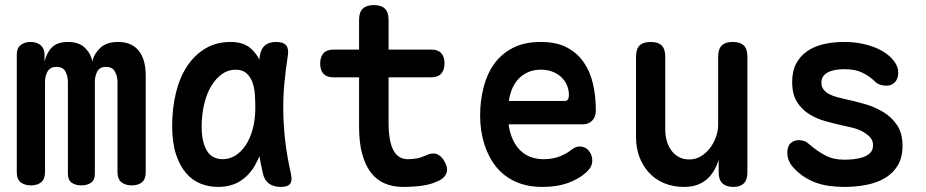

<svg xmlns="http://www.w3.org/2000/svg" viewBox="-20 -725 3640 755"><path d="M102 4Q77 4 61.5 -8Q46 -20 46 -47V-511Q46 -536 61.5 -548Q77 -560 100 -560Q125 -560 140 -547Q155 -534 155 -511V-483Q164 -519 185 -539.5Q206 -560 248 -560Q291 -560 314.5 -536.5Q338 -513 343 -483Q350 -514 374.5 -537Q399 -560 445 -560Q473 -560 493.5 -550.5Q514 -541 527.5 -523Q541 -505 547 -480.5Q553 -456 553 -427V-47Q553 -20 538 -8Q523 4 498 4Q473 4 457.5 -8.5Q442 -21 442 -48V-402Q442 -425 432 -443.5Q422 -462 397 -462Q372 -462 362.5 -444Q353 -426 353 -403V-42Q353 -17 338 -6.5Q323 4 300 4Q277 4 262 -6.5Q247 -17 247 -42V-402Q247 -425 237.5 -443.5Q228 -462 202 -462Q178 -462 167.5 -444.5Q157 -427 157 -403V-48Q157 -21 142 -8.5Q127 4 102 4Z M837 10Q801 10 768.5 -3Q736 -16 711.5 -44.5Q687 -73 672 -118.5Q657 -164 657 -230Q657 -298 671.5 -358.5Q686 -419 715 -463.5Q744 -508 787 -534Q830 -560 887 -560Q935 -560 963 -537Q986 -518 1000 -491L1002 -507Q1007 -535 1023 -547.5Q1039 -560 1066 -560Q1094 -560 1105 -547Q1116 -534 1112 -507Q1103 -450 1098 -395Q1093 -340 1094 -283.5Q1095 -227 1102 -167.5Q1109 -108 1124 -42Q1130 -15 1121 -2.5Q1112 10 1084 10Q1056 10 1038 -3Q1020 -16 1014 -42Q1006 -77 1000 -111Q995 -97 988 -85Q966 -41 928.5 -15.5Q891 10 837 10ZM856 -99Q882 -99 905 -113Q928 -127 945.5 -153Q963 -179 973.5 -216.5Q984 -254 984 -302Q984 -329 982 -355.5Q980 -382 972 -403Q964 -424 948.5 -437.5Q933 -451 906 -451Q877 -451 852.5 -433.5Q828 -416 810 -385.5Q792 -355 782.5 -314Q773 -273 773 -226Q773 -168 793 -133.5Q813 -99 856 -99Z M1676 -530Q1702 -530 1715 -516Q1728 -502 1728 -476Q1728 -450 1715 -435.5Q1702 -421 1676 -421H1508V-244Q1508 -169 1527 -134Q1546 -99 1584 -99Q1602 -99 1618.5 -102Q1635 -105 1655 -114Q1680 -126 1698 -119Q1716 -112 1728 -90Q1742 -66 1736.5 -47Q1731 -28 1709 -16Q1677 0 1641.5 5Q1606 10 1565 10Q1524 10 1492 -4Q1460 -18 1438 -47Q1416 -76 1404 -120.5Q1392 -165 1392 -227V-421H1290Q1265 -421 1252 -435Q1239 -449 1239 -475Q1239 -501 1252 -515.5Q1265 -530 1291 -530H1392V-647Q1392 -677 1406.5 -691Q1421 -705 1450 -705Q1479 -705 1493.5 -691Q1508 -677 1508 -647V-530Z M2260 -149Q2282 -149 2295.5 -132Q2309 -115 2309 -94Q2309 -82 2304 -71Q2299 -60 2284 -46Q2268 -32 2250 -22Q2232 -12 2210.5 -4.5Q2189 3 2165 6.5Q2141 10 2113 10Q2053 10 2007.5 -10.5Q1962 -31 1931.5 -68.5Q1901 -106 1884.5 -158Q1868 -210 1868 -271Q1868 -327 1881 -379.5Q1894 -432 1922 -472Q1950 -512 1995.5 -536Q2041 -560 2107 -560Q2168 -560 2209 -538.5Q2250 -517 2275.5 -480Q2301 -443 2312 -394.5Q2323 -346 2323 -290Q2323 -266 2309 -251Q2295 -236 2270 -236H1980Q1985 -200 1997.5 -174Q2010 -148 2028 -131.5Q2046 -115 2068.5 -107Q2091 -99 2117 -99Q2157 -99 2185 -111.5Q2213 -124 2227 -136Q2236 -143 2243.5 -146Q2251 -149 2260 -149ZM1981 -328H2203Q2208 -328 2212.5 -333Q2217 -338 2217 -353Q2217 -371 2210 -388.5Q2203 -406 2189 -420Q2175 -434 2154 -442.5Q2133 -451 2107 -451Q2080 -451 2058.5 -442Q2037 -433 2021 -417Q2005 -401 1995 -378.5Q1985 -356 1981 -328Z M2804 -234V-502Q2804 -532 2818 -546Q2832 -560 2861 -560Q2891 -560 2905 -546Q2919 -532 2919 -502V-47Q2919 -18 2905 -4Q2891 10 2864 10Q2836 10 2821 -4Q2806 -18 2806 -47V-97Q2791 -46 2757 -18Q2723 10 2671 10Q2627 10 2592 -4.5Q2557 -19 2532.5 -45.5Q2508 -72 2494.5 -107.5Q2481 -143 2481 -186V-502Q2481 -532 2495 -546Q2509 -560 2539 -560Q2568 -560 2582 -546Q2596 -532 2596 -502V-214Q2596 -192 2602 -171Q2608 -150 2619.5 -134Q2631 -118 2648.5 -108Q2666 -98 2690 -98Q2716 -98 2737 -111Q2758 -124 2772.5 -143.5Q2787 -163 2795.5 -187Q2804 -211 2804 -234Z M3301 10Q3269 10 3240.5 6Q3212 2 3187.5 -7Q3163 -16 3141 -30.5Q3119 -45 3099 -67Q3088 -79 3082 -93.5Q3076 -108 3076 -124Q3076 -150 3089 -162Q3102 -174 3122 -174Q3132 -174 3142 -170.5Q3152 -167 3162 -158Q3193 -131 3225 -114Q3257 -97 3300 -97Q3317 -97 3337 -99Q3357 -101 3374 -107Q3391 -113 3402 -124Q3413 -135 3413 -154Q3413 -172 3402 -184.5Q3391 -197 3374 -206.5Q3357 -216 3337 -221.5Q3317 -227 3300 -230Q3264 -238 3227.5 -248Q3191 -258 3161.5 -276.5Q3132 -295 3113.5 -325Q3095 -355 3095 -403Q3095 -445 3110.5 -474.5Q3126 -504 3153 -523Q3180 -542 3217.5 -551Q3255 -560 3300 -560Q3363 -560 3416 -540Q3469 -520 3497 -483Q3504 -473 3508 -462.5Q3512 -452 3512 -439Q3512 -416 3499.5 -402Q3487 -388 3464 -388Q3453 -388 3440.5 -392Q3428 -396 3418 -407Q3398 -426 3370.5 -439.5Q3343 -453 3300 -453Q3281 -453 3264.5 -450Q3248 -447 3235.5 -440.5Q3223 -434 3216.5 -424Q3210 -414 3210 -400Q3210 -384 3218.5 -373Q3227 -362 3240.5 -355Q3254 -348 3270 -343.5Q3286 -339 3300 -336Q3338 -328 3378.5 -316.5Q3419 -305 3452.5 -285Q3486 -265 3507.5 -233Q3529 -201 3529 -152Q3529 -105 3510 -74Q3491 -43 3459.5 -24.5Q3428 -6 3386.5 2Q3345 10 3301 10Z"/></svg>

Font: Maple Mono SemiBold
Style: Regular
Weight: 600
Monospace: yes
Designer: subframe7536
Version: Version 7.000